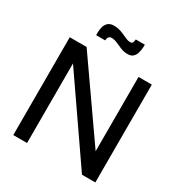

<svg xmlns="http://www.w3.org/2000/svg" viewBox="-208 -1066 1146 1215"><g transform="rotate(30 365.0 -459.0)"><path d="M65.4 0V-714.8H188.5L567.9 -171.9V-714.8H665V0H567.4L166 -581.5V0ZM435.1 -805.2Q408.2 -805.2 384.5 -814.9Q360.8 -824.7 339.1 -834.5Q317.4 -844.2 295.4 -844.2Q286.6 -844.2 278.8 -836.9Q271 -829.6 269.5 -809.6H203.6Q203.6 -813.5 203.4 -817.4Q203.1 -821.3 203.1 -824.7Q203.1 -848.6 208.7 -869.9Q214.4 -891.1 229.5 -904.8Q244.6 -918.5 272 -918.5Q295.9 -918.5 315.4 -912.6Q335 -906.7 351.6 -898.7Q368.2 -890.6 383.1 -884.8Q397.9 -878.9 413.1 -878.9Q422.9 -878.9 427.7 -885.5Q432.6 -892.1 434.1 -911.6H500.5Q500.5 -906.7 500.5 -902.3Q500.5 -897.9 500 -893.1Q499 -870.6 493.2 -850.6Q487.3 -830.6 473.6 -817.9Q460 -805.2 435.1 -805.2Z"/></g></svg>

Font: Pontano Sans
Style: Bold
Weight: 700
Designer: Vernon Adams
Foundry: Vernon Adams
Version: Version 2.001